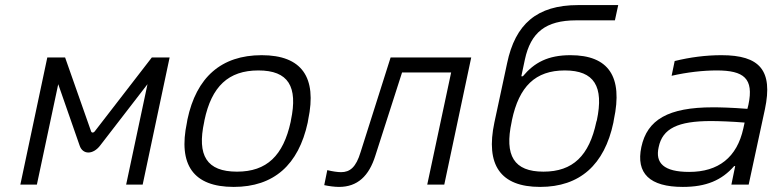

<svg xmlns="http://www.w3.org/2000/svg" viewBox="-20 -726 3040 755"><path d="M166 -500 60 0H125L209 -395L293 -154C305 -117 346 -117 374 -154L560 -395L476 0H541L647 -500H577L353 -210C348 -203 340 -203 338 -210L236 -500Z M717 -256 715 -244C680 -78 740 9 899 9C1057 9 1154 -78 1190 -244L1192 -256C1227 -422 1167 -509 1009 -509C850 -509 752 -422 717 -256ZM783 -247 784 -253C812 -386 878 -449 996 -449C1114 -449 1152 -386 1124 -253L1123 -247C1094 -114 1029 -51 912 -51C793 -51 754 -114 783 -247Z M1456 -114 1561 -441H1754L1660 0H1727L1833 -500H1516L1398 -128C1380 -68 1356 -49 1321 -49C1308 -49 1287 -52 1267 -57L1255 2C1273 6 1296 9 1313 9C1386 9 1431 -34 1456 -114Z M2392 -244 2394 -256C2430 -424 2374 -509 2223 -509C2135 -509 2081 -480 2036 -426H2030L2044 -492C2067 -598 2125 -646 2246 -646H2398L2411 -706H2253C2091 -706 2006 -631 1974 -477L1924 -244C1889 -78 1947 9 2104 9C2260 9 2357 -78 2392 -244ZM1992 -247 1993 -253C2021 -386 2085 -449 2201 -449C2317 -449 2355 -386 2327 -253L2325 -247C2297 -114 2233 -51 2117 -51C2001 -51 1963 -114 1992 -247Z M2817 -509C2756 -509 2694 -501 2633 -486L2621 -428C2682 -442 2745 -449 2798 -449C2905 -449 2945 -418 2923 -314L2919 -298C2856 -303 2810 -304 2784 -304C2607 -304 2525 -255 2502 -148C2480 -44 2535 9 2665 9C2757 9 2818 -17 2867 -73H2871L2856 0H2924L2988 -297C3020 -449 2968 -509 2817 -509ZM2570 -147C2585 -221 2646 -250 2776 -250C2807 -250 2860 -248 2908 -244L2903 -221C2878 -107 2805 -50 2690 -50C2590 -50 2556 -85 2570 -147Z"/></svg>

Font: LT Wave Mono Light
Style: Italic
Weight: 300
Designer: Daniel Lyons
Version: Version 2.5 (Glyphs App)